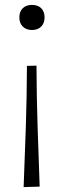

<svg xmlns="http://www.w3.org/2000/svg" viewBox="-20 -567 261 784"><path d="M110.5 -444.5Q87 -444.5 73 -458.5Q59 -472.5 59 -496Q59 -520 73 -533.5Q87 -547 110.5 -547Q134.5 -547 148.2 -533.5Q162 -520 162 -496Q162 -472.5 148.2 -458.5Q134.5 -444.5 110.5 -444.5ZM76.5 197Q81.5 75 85.5 -49Q89.5 -173 90 -298L129 -299Q129.5 -173.5 133.5 -50.2Q137.5 73 142 195Z"/></svg>

Font: Heraclito ExtraLight
Style: Regular
Weight: 200
Designer: Kostas Bartsokas (font) & Cristiano Sobral (main changes)
Foundry: Kostas Bartsokas (font) & Cristiano Sobral (main changes)
Version: Version 1.00;July 8, 2020;FontCreator 13.0.0.2655 64-bit